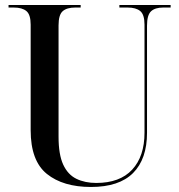

<svg xmlns="http://www.w3.org/2000/svg" viewBox="-20 -734 713 764"><path d="M342 10Q231 10 166.5 -42Q102 -94 102 -216V-636Q102 -676 85 -690Q68 -704 35 -704H14V-714H301V-704H279Q246 -704 229.5 -689.5Q213 -675 213 -633V-190Q213 -119 231.5 -79Q250 -39 284 -22.5Q318 -6 363 -6Q457 -6 506 -59Q555 -112 555 -206V-636Q555 -676 538 -690Q521 -704 488 -704H455V-714H659V-704H629Q597 -704 581 -689Q565 -674 565 -632V-206Q565 -101 509.5 -45.5Q454 10 342 10Z"/></svg>

Font: Noto Serif Display SemiCondensed Medium
Style: Regular
Weight: 500
Width: 4
Designer: Monotype Design Team
Foundry: Monotype Imaging Inc.
Version: Version 2.009